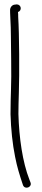

<svg xmlns="http://www.w3.org/2000/svg" viewBox="-20 -666 191 876"><path d="M26 -620C26 -615 26 -604 27 -587C31 -518 29 -487 31 -389C33 -278 28 -238 28 -145C30 -76 37 -9 49 50C58 96 70 134 81 167L85 179C94 201 128 188 119 166L114 153C83 74 67 -37 64 -146C64 -177 65 -209 66 -242C69 -329 68 -512 63 -589C63 -598 63 -606 62 -611C82 -618 77 -646 56 -646L49 -645C36 -645 26 -633 26 -620Z"/></svg>

Font: Stray Cat
Style: Cn
Weight: 400
Version: Version 1.0